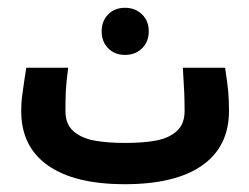

<svg xmlns="http://www.w3.org/2000/svg" viewBox="-20 -494 640 493"><path d="M34.5 -208.5Q34.5 -228 36.2 -243Q38 -258 42.5 -288L47.5 -320H155Q150 -280.5 149 -259.8Q148 -239 148 -209Q148 -175.5 168.2 -157.5Q188.5 -139.5 221.5 -133.2Q254.5 -127 301.5 -127Q348.5 -127 381.2 -133.2Q414 -139.5 434 -157.5Q454 -175.5 454 -209Q454 -234.5 453 -257.8Q452 -281 449.5 -320H558Q564 -281 566 -258.8Q568 -236.5 568 -208.5Q567.5 -117 498.8 -69Q430 -21 300.5 -21Q171.5 -21 103 -69.2Q34.5 -117.5 34.5 -208.5ZM241 -413.5Q241 -440 257.8 -457Q274.5 -474 301 -474Q327.5 -474 344.8 -457Q362 -440 362 -413.5Q362 -387 344.8 -370Q327.5 -353 301 -353Q274.5 -353 257.8 -370Q241 -387 241 -413.5Z"/></svg>

Font: JuliaMono BoldItalic
Style: Regular
Weight: 700
Italic angle: -9°
Monospace: yes
Designer: cormullion
Foundry: corm
Version: Version 0.049; ttfautohint (v1.8.4)